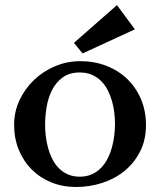

<svg xmlns="http://www.w3.org/2000/svg" viewBox="-20 -725 636 763"><path d="M560.1 -228Q560.1 -168.9 536.9 -123.3Q513.7 -77.6 475.3 -46.1Q437 -14.6 386.7 1.7Q336.4 18.1 282.2 18.1Q228.5 18.1 183.3 -0.5Q138.2 -19 105.5 -52Q72.8 -85 54.4 -130.1Q36.1 -175.3 36.1 -229Q36.1 -281.7 57.9 -327.6Q79.6 -373.5 116 -408Q152.3 -442.4 199.7 -462.2Q247.1 -481.9 298.8 -481.9Q355 -481.9 402.8 -463.4Q450.7 -444.8 485.6 -411.1Q520.5 -377.4 540.3 -330.8Q560.1 -284.2 560.1 -228ZM437 -232.9Q437 -254.9 434.1 -278.6Q431.2 -302.2 424.6 -325Q418 -347.7 407.5 -367.9Q397 -388.2 381.3 -403.6Q365.7 -418.9 344.7 -428Q323.7 -437 296.9 -437Q255.9 -437 229 -417.2Q202.1 -397.5 186.8 -366.9Q171.4 -336.4 165.3 -299.8Q159.2 -263.2 159.2 -230Q159.2 -208 161.9 -184.3Q164.6 -160.6 170.9 -137.7Q177.2 -114.7 187.5 -94Q197.8 -73.2 213.1 -57.4Q228.5 -41.5 249.3 -32.2Q270 -22.9 296.9 -22.9Q324.2 -22.9 345.2 -32.5Q366.2 -42 381.6 -57.9Q397 -73.7 407.7 -95Q418.5 -116.2 424.8 -139.4Q431.2 -162.6 434.1 -186.8Q437 -210.9 437 -232.9ZM516.1 -608.4 308.1 -512.7 273.9 -554.7 444.8 -704.6Z"/></svg>

Font: Original Surfer
Style: Regular
Weight: 400
Designer: Astigmatic (AOETI)
Foundry: Astigmatic (AOETI)
Version: Version 1.001